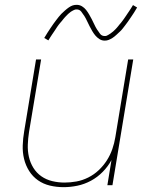

<svg xmlns="http://www.w3.org/2000/svg" viewBox="-20 -766 640 794"><path d="M243 8Q214 8 186.5 1.5Q159 -5 137 -20.5Q115 -36 100.5 -59Q86 -82 79.5 -109Q73 -136 74 -165Q75 -194 80 -223L129 -520H150L100 -220Q96 -194 95 -168Q94 -142 99.5 -117.5Q105 -93 118 -72Q131 -51 151 -37Q171 -23 196 -17Q221 -11 247 -11Q271 -11 296 -15.5Q321 -20 345 -32Q369 -44 388.5 -62.5Q408 -81 422 -103Q436 -125 444.5 -149.5Q453 -174 457 -199L510 -520H531L445 0H424L441 -104Q427 -78 405 -55.5Q383 -33 356 -18.5Q329 -4 300 2Q271 8 243 8ZM413 -598Q401 -598 391 -604.5Q381 -611 374 -619.5Q367 -628 361.5 -637.5Q356 -647 350.5 -657.5Q345 -668 340 -679Q335 -690 329 -699.5Q323 -709 316 -718Q309 -727 297 -727Q292 -727 289.5 -726Q287 -725 282.5 -723Q278 -721 273 -717.5Q268 -714 262 -708.5Q256 -703 253 -699.5Q250 -696 247 -693Q244 -690 241.5 -686.5Q239 -683 236 -679.5Q233 -676 229.5 -672Q226 -668 223 -664Q220 -660 216.5 -655Q213 -650 210 -645Q207 -640 203 -634.5Q199 -629 195.5 -623.5Q192 -618 188 -612Q184 -606 180 -599L163 -609Q170 -621 176.5 -631Q183 -641 189 -650Q195 -659 201 -667.5Q207 -676 212.5 -683Q218 -690 223 -696.5Q228 -703 233.5 -708.5Q239 -714 248 -722Q257 -730 265 -735.5Q273 -741 280.5 -743.5Q288 -746 297 -746Q309 -746 319 -740Q329 -734 336 -725Q343 -716 348.5 -706.5Q354 -697 359.5 -686.5Q365 -676 370 -665Q375 -654 381 -644.5Q387 -635 394 -626Q401 -617 413 -617Q418 -617 420.5 -618Q423 -619 427.5 -621.5Q432 -624 437 -627.5Q442 -631 448 -636Q454 -641 457 -644.5Q460 -648 463 -651Q466 -654 468.5 -657.5Q471 -661 474 -664.5Q477 -668 480.5 -672Q484 -676 487 -680.5Q490 -685 493.5 -689.5Q497 -694 500 -699Q503 -704 507 -709.5Q511 -715 514.5 -720.5Q518 -726 522 -732Q526 -738 530 -745L547 -735Q541 -724 534 -713.5Q527 -703 521 -694Q515 -685 509 -676.5Q503 -668 497.5 -661Q492 -654 487 -647.5Q482 -641 476.5 -636Q471 -631 462 -622.5Q453 -614 445 -609Q437 -604 429.5 -601Q422 -598 413 -598Z"/></svg>

Font: Iosevka Aile Thin Oblique
Style: Regular
Weight: 100
Italic angle: -9°
Designer: Belleve Invis
Foundry: Belleve Invis
Version: Version 31.1.0; ttfautohint (v1.8.4)